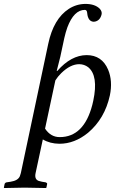

<svg xmlns="http://www.w3.org/2000/svg" viewBox="-64 -718 582 972"><path d="M216.3 -311 164.1 -66.9Q192.4 -23.9 238.3 -23.9Q360.8 -23.9 403.3 -187Q406.2 -197.8 408.2 -208Q435.1 -335 382.3 -377.9Q362.8 -392.6 337.4 -393.1Q292.5 -393.1 246.1 -347.7Q228.5 -330.6 216.3 -311ZM261.7 -525.9 241.2 -430.2 223.1 -358.9H226.1Q295.9 -438.5 374.5 -439Q452.1 -439 483.4 -365.2Q507.3 -308.1 492.2 -234.9Q466.3 -117.2 381.8 -45.9Q313.5 9.8 236.8 9.8Q188.5 9.3 152.8 -12.2L116.2 158.2Q109.4 189.5 131.8 197.8Q139.6 200.2 148.9 202.1L167.5 205.1Q174.8 208 174.8 212.9L170.9 231.9L168.5 233.9Q167.5 233.9 60.5 231.9L-42.5 233.9L-44.4 231.9L-40.5 212.9Q-37.6 206.5 -30.8 205.1L-10.7 202.1Q27.3 196.3 36.6 173.8Q39.6 166.5 41.5 158.2L180.2 -496.1Q207 -623 284.7 -673.3Q323.2 -697.8 368.2 -698.2Q417 -698.2 441.4 -673.3Q452.6 -660.6 450.7 -647Q443.8 -615.2 418 -608.9Q413.6 -607.9 410.2 -607.9Q381.3 -609.4 377.4 -651.9Q376.5 -667 366.2 -668Q310.1 -668 276.9 -579.1Q268.1 -554.2 261.7 -525.9Z"/></svg>

Font: Linux Biolinum Capitals O
Style: Italic Samll Caps
Weight: 400
Italic angle: -12°
Designer: Philipp H. Poll
Foundry: Philipp H. Poll
Version: Version 0.6.2